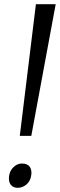

<svg xmlns="http://www.w3.org/2000/svg" viewBox="-20 -888 286 917"><path d="M151.5 -868H246L129.5 -239H74.5ZM23 -44.5Q26 -72 44.2 -89.5Q62.5 -107 84 -107Q111 -107 121.8 -91.8Q132.5 -76.5 129.5 -53Q126 -24 107 -7.5Q88 9 64.5 9Q44 9 32.2 -4.8Q20.5 -18.5 23 -44.5Z"/></svg>

Font: Merriweather Light 18pt Light
Style: Italic
Weight: 300
Italic angle: -7.8°
Version: Version 2.101